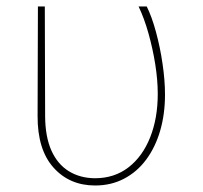

<svg xmlns="http://www.w3.org/2000/svg" viewBox="-20 -566 629 596"><path d="M97.7 -545.9H119.1L120.1 -204.1Q120.6 -141.1 139.6 -98.6Q158.7 -56.2 193.4 -34.7Q228 -13.2 274.4 -12.7Q335 -12.7 378.7 -46.4Q422.4 -80.1 446 -139.4Q469.7 -198.7 469.7 -274.4Q469.7 -317.9 461.9 -366.7Q454.1 -415.5 440.9 -462.4Q427.7 -509.3 410.2 -545.9H435.5Q451.2 -514.6 464.1 -467Q477.1 -419.4 484.6 -367.9Q492.2 -316.4 492.2 -272.5Q492.2 -211.9 477.3 -160.6Q462.4 -109.4 434.1 -71Q405.8 -32.7 365.5 -11.5Q325.2 9.8 275.4 9.8Q195.8 9.8 146 -45.9Q96.2 -101.6 96.7 -206.1Z"/></svg>

Font: Inter Tight Thin
Style: Regular
Weight: 250
Designer: Rasmus Andersson
Foundry: rsms
Version: Version 3.004